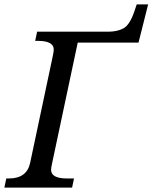

<svg xmlns="http://www.w3.org/2000/svg" viewBox="-40 -859 698 879"><path d="M594.2 -664.1H315.9L198.2 -109.9Q193.8 -89.4 193.8 -82Q193.8 -42 266.1 -42H298.8L290 0H-20L-11.2 -42H1Q83 -42 98.1 -113.8L201.2 -600.1Q206.1 -623 206.1 -631.8Q206.1 -671.9 133.8 -671.9H121.1L129.9 -713.9H455.1Q497.6 -713.9 525.6 -729.5Q553.7 -745.1 574.2 -804.2L585.9 -838.9H638.2Z"/></svg>

Font: Droid Serif
Style: Italic
Weight: 400
Italic angle: -12°
Designer: Monotype Design team
Foundry: Monotype Imaging Inc.
Version: Version 1.03